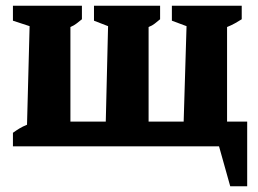

<svg xmlns="http://www.w3.org/2000/svg" viewBox="-20 -509 896 668"><path d="M770 -86H840V139H781L742 0H25V-47Q36 -55 47.5 -62Q59 -69 74 -75L83 -418L25 -437V-489H265V-442Q255 -434 246 -427Q237 -420 225 -415V-86H348L356 -418L307 -437V-489H537V-442Q527 -434 518.5 -427Q510 -420 497 -415V-86H619L629 -418L578 -437V-489H821V-442Q810 -435 797.5 -428Q785 -421 770 -415Z"/></svg>

Font: Piazzolla
Style: Bold
Weight: 700
Designer: Juan Pablo del Peral
Foundry: Huerta Tipografica
Version: Version 1.330